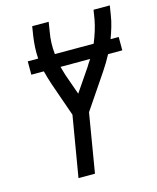

<svg xmlns="http://www.w3.org/2000/svg" viewBox="-111 -812 725 889"><g transform="rotate(-15 251.5 -367.5)"><path d="M154 0 203 -291 146 -454Q141 -470 136 -486Q131 -502 127 -519H67V-583H117Q115 -610 116.5 -637Q118 -664 122 -691L129 -735H208L201 -691Q196 -664 195 -637Q194 -610 197 -583H383Q394 -610 402.5 -637Q411 -664 416 -691L423 -735H501L494 -691Q490 -664 482 -637Q474 -610 464 -583H503V-519H435Q425 -500 414 -482Q403 -464 391 -446L280 -282L233 0ZM254 -378 327 -485Q332 -494 337.5 -502Q343 -510 349 -519H207Q210 -508 213 -497.5Q216 -487 219 -477Z"/></g></svg>

Font: Iosevka Curly Oblique
Style: Regular
Weight: 400
Italic angle: -9°
Monospace: yes
Designer: Belleve Invis
Foundry: Belleve Invis
Version: Version 11.1.0; ttfautohint (v1.8.3)